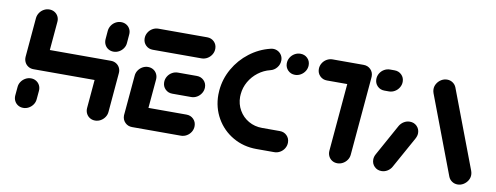

<svg xmlns="http://www.w3.org/2000/svg" viewBox="-50 -750 2536 981"><g transform="rotate(10 1218.5 -259.5)"><path d="M96.3 0Q81.1 0 69.1 -7.4Q57 -14.8 50.7 -27.6Q44.4 -40.4 45.6 -55.6L49.6 -100Q50.7 -115.2 59.4 -128Q68.1 -140.7 81.5 -148.1Q94.8 -155.6 110 -155.6Q125.2 -155.6 137.2 -148.1Q149.3 -140.7 155.6 -128Q161.9 -115.2 160.7 -100L156.7 -55.6Q155.6 -40.4 146.9 -27.6Q138.1 -14.8 124.8 -7.4Q111.5 0 96.3 0ZM141.5 -518.5Q156.7 -518.5 168.9 -511.1Q181.1 -503.7 187.4 -490.9Q193.7 -478.1 192.2 -463L174.4 -259.3Q173.3 -244.1 164.6 -231.3Q155.9 -218.5 142.6 -211.1Q129.3 -203.7 114.1 -203.7Q98.9 -203.7 86.9 -211.1Q74.8 -218.5 68.5 -231.3Q62.2 -244.1 63.3 -259.3L81.1 -463Q82.6 -478.1 91.1 -490.9Q99.6 -503.7 113 -511.1Q126.3 -518.5 141.5 -518.5ZM486.7 -203.7H114.1L123.7 -314.8H496.3ZM496.3 -314.8Q511.5 -314.8 523.7 -307.4Q535.9 -300 542.2 -287.2Q548.5 -274.4 547 -259.3L529.3 -55.6Q528.1 -40.4 519.4 -27.6Q510.7 -14.8 497.4 -7.4Q484.1 0 468.9 0Q453.7 0 441.7 -7.4Q429.6 -14.8 423.3 -27.6Q417 -40.4 418.1 -55.6L435.9 -259.3Q437.4 -274.4 445.9 -287.2Q454.4 -300 467.8 -307.4Q481.1 -314.8 496.3 -314.8ZM500.7 -363Q485.6 -363 473.5 -370.4Q461.5 -377.8 455.2 -390.6Q448.9 -403.3 450 -418.5L453.7 -463Q455.2 -478.1 463.7 -490.9Q472.2 -503.7 485.6 -511.1Q498.9 -518.5 514.1 -518.5Q529.3 -518.5 541.5 -511.1Q553.7 -503.7 560 -490.9Q566.3 -478.1 564.8 -463L561.1 -418.5Q560 -403.3 551.3 -390.6Q542.6 -377.8 529.3 -370.4Q515.9 -363 500.7 -363Z M610.4 -51.9 628.9 -261.1Q630 -276.3 638.7 -289.1Q647.4 -301.9 660.7 -309.3Q674.1 -316.7 689.3 -316.7Q704.4 -316.7 716.5 -309.3Q728.5 -301.9 734.8 -289.1Q741.1 -276.3 740 -261.1L721.5 -51.9ZM975.2 -60.4Q975.2 -44.1 966.9 -30.2Q958.5 -16.3 944.4 -8.1Q930.4 0 914.4 0H661.5Q639.6 0 625 -14.6Q610.4 -29.3 610.4 -50.7Q610.4 -67 618.7 -80.9Q627 -94.8 641.1 -103Q655.2 -111.1 671.1 -111.1H924.1Q945.9 -111.1 960.6 -96.5Q975.2 -81.9 975.2 -60.4ZM783 -254.4Q783 -270.7 791.3 -284.6Q799.6 -298.5 813.7 -306.7Q827.8 -314.8 843.7 -314.8H941.9Q963.7 -314.8 978.3 -300.4Q993 -285.9 993 -264.4Q993 -248.1 984.6 -234.3Q976.3 -220.4 962.2 -212Q948.1 -203.7 932.2 -203.7H834.1Q812.2 -203.7 797.6 -218.3Q783 -233 783 -254.4ZM645.9 -458.1Q645.9 -474.4 654.3 -488.3Q662.6 -502.2 676.7 -510.4Q690.7 -518.5 706.7 -518.5H959.6Q981.5 -518.5 996.1 -504.1Q1010.7 -489.6 1010.7 -468.1Q1010.7 -451.9 1002.4 -438Q994.1 -424.1 980 -415.7Q965.9 -407.4 950 -407.4H697Q675.2 -407.4 660.6 -422Q645.9 -436.7 645.9 -458.1Z M1066.7 -239.3Q1066.7 -250.7 1067.8 -262.2Q1073 -322.6 1103.3 -375.7Q1133.7 -428.9 1182.2 -465.9Q1230.7 -503 1288.9 -517Q1296.3 -518.9 1302.6 -518.9Q1316.3 -518.9 1328 -512.2Q1339.6 -505.6 1346.5 -493.9Q1353.3 -482.2 1353.3 -468.1Q1353.3 -447 1340 -430.4Q1326.7 -413.7 1306.3 -408.9Q1273 -400.7 1245 -379.4Q1217 -358.1 1199.4 -327.6Q1181.9 -297 1178.9 -262.2Q1178.1 -253.3 1178.1 -248.5Q1178.1 -210.4 1196.3 -178.9Q1214.4 -147.4 1245.9 -129.3Q1277.4 -111.1 1316.3 -111.1H1408.5Q1430.4 -111.1 1445 -96.5Q1459.6 -81.9 1459.6 -60.4Q1459.6 -44.1 1451.3 -30.2Q1443 -16.3 1428.9 -8.1Q1414.8 0 1398.9 0H1306.7Q1239.3 0 1184.4 -31.7Q1129.6 -63.3 1098.1 -118.1Q1066.7 -173 1066.7 -239.3ZM1383.3 -458.1Q1383.3 -474.4 1391.7 -488.3Q1400 -502.2 1414.1 -510.4Q1428.1 -518.5 1444.1 -518.5Q1465.9 -518.5 1480.6 -504.1Q1495.2 -489.6 1495.2 -468.1Q1495.2 -451.9 1486.9 -438Q1478.5 -424.1 1464.4 -415.7Q1450.4 -407.4 1434.4 -407.4Q1412.6 -407.4 1398 -422Q1383.3 -436.7 1383.3 -458.1Z M1821.9 -461.5 1786.3 -55.6Q1785.2 -40.4 1776.5 -27.6Q1767.8 -14.8 1754.4 -7.4Q1741.1 0 1725.9 0Q1710.7 0 1698.7 -7.4Q1686.7 -14.8 1680.4 -27.6Q1674.1 -40.4 1675.2 -55.6L1710.7 -461.5ZM1549.6 -458.1Q1549.6 -474.4 1558 -488.3Q1566.3 -502.2 1580.4 -510.4Q1594.4 -518.5 1610.4 -518.5H1771.1Q1793 -518.5 1807.6 -504.1Q1822.2 -489.6 1822.2 -468.1Q1822.2 -451.9 1813.9 -438Q1805.6 -424.1 1791.5 -415.7Q1777.4 -407.4 1761.5 -407.4H1600.7Q1578.9 -407.4 1564.3 -422Q1549.6 -436.7 1549.6 -458.1ZM1847.8 -458.1Q1847.8 -474.4 1856.1 -488.3Q1864.4 -502.2 1878.5 -510.4Q1892.6 -518.5 1908.5 -518.5H1931.9Q1953.7 -518.5 1968.3 -504.1Q1983 -489.6 1983 -468.1Q1983 -451.9 1974.6 -438Q1966.3 -424.1 1952.2 -415.7Q1938.1 -407.4 1922.2 -407.4H1898.9Q1877 -407.4 1862.4 -422Q1847.8 -436.7 1847.8 -458.1Z M1954.8 0Q1933 0 1918.3 -14.6Q1903.7 -29.3 1903.7 -50.7Q1903.7 -65.9 1912.2 -80.4L2001.9 -242.6Q2010.4 -256.7 2024.4 -265.2Q2038.5 -273.7 2054.8 -273.7Q2076.7 -273.7 2091.3 -259.1Q2105.9 -244.4 2105.9 -223Q2105.9 -208.9 2097.4 -193.3L2007.4 -31.1Q1999.3 -17 1985.2 -8.5Q1971.1 0 1954.8 0ZM2410.4 -60Q2410.4 -44.1 2401.9 -30.4Q2393.3 -16.7 2379.4 -8.3Q2365.6 0 2349.6 0Q2333.7 0 2320.9 -8.5Q2308.1 -17 2302.2 -31.1L2148.1 -438.1Q2144.4 -448.5 2144.4 -458.5Q2144.4 -474.4 2153 -488.1Q2161.5 -501.9 2175.4 -510.2Q2189.3 -518.5 2205.2 -518.5Q2221.1 -518.5 2233.9 -510Q2246.7 -501.5 2252.6 -487.4L2406.7 -80.4Q2410.4 -70 2410.4 -60Z"/></g></svg>

Font: 26F Galaxy Sans Black
Style: Italic
Weight: 900
Italic angle: -5°
Designer: C₂₉H₂₅N₃O₅
Version: Version 1.200